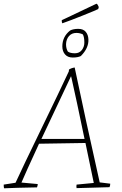

<svg xmlns="http://www.w3.org/2000/svg" viewBox="-27 -1011 661 1038"><path d="M310 -885Q307 -890 307 -897V-902L337 -916L482 -985L495 -991Q502 -987 507 -973L504 -962Q495 -957 424 -928.5Q353 -900 310 -885ZM366 -700Q339 -700 324.5 -717Q310 -734 310 -760Q310 -813 352 -846Q369 -855 396 -855Q423 -855 436.5 -839Q450 -823 451 -798Q453 -751 410 -708Q394 -700 366 -700ZM378 -723Q402 -723 415.5 -740.5Q429 -758 429 -781Q429 -810 421 -825Q405 -833 386 -833Q361 -833 346 -816Q331 -799 330 -772Q330 -748 340 -732Q353 -723 378 -723ZM-5 7Q-7 1 -7 -13L57 -23Q95 -106 197 -316Q299 -526 345 -625L346 -635Q360 -644 377 -646L378 -640Q434 -372 512 -25L569 -18Q569 -7 565 1Q538 2 477 3.5Q416 5 387 6Q385 -3 387 -13L480 -22Q453 -148 435 -238L184 -234Q106 -65 89 -24L177 -16Q177 -8 173 2Q56 4 -5 7ZM357 -599Q200 -267 197 -260H430Q385 -478 359 -592Z"/></svg>

Font: Albura ExtraLight
Style: Italic
Weight: 156
Italic angle: -7°
Designer: Mercedes Jáuregui
Foundry: Omnibus-Type Team
Version: Version 1.000